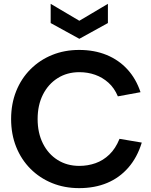

<svg xmlns="http://www.w3.org/2000/svg" viewBox="-20 -965 781 992"><path d="M388.9 7Q313.3 7 249.3 -19Q185.3 -45 137.6 -92.7Q89.8 -140.5 63.6 -206Q37.4 -271.5 37.4 -350Q37.4 -428.5 63.6 -494Q89.8 -559.5 137.6 -607.2Q185.3 -655 249.3 -681Q313.3 -707 388.9 -707Q467.5 -707 530.5 -681.2Q593.6 -655.4 638.3 -606.6Q683.1 -557.8 706 -488.7L589 -467.2Q570.6 -510.7 540.1 -537.9Q509.7 -565.1 471.5 -578.6Q433.3 -592.1 389.9 -592.1Q326.5 -592.1 277.9 -561.3Q229.2 -530.6 201.8 -476.2Q174.4 -421.8 174.4 -350Q174.4 -278.2 201.8 -223.5Q229.2 -168.9 277.9 -138.4Q326.5 -107.9 389.9 -107.9Q433.8 -107.9 473.5 -121.9Q513.2 -135.9 545.1 -166.6Q577.1 -197.3 597.5 -247.7L712.5 -228.3Q689.1 -151.7 643.3 -99.2Q597.6 -46.6 533.5 -19.8Q469.5 7 388.9 7ZM389.9 -764.5 241.8 -845.9V-945.2L389.9 -857.7L537.5 -945.2V-845.9Z"/></svg>

Font: Envelope Sans Variable
Style: Regular
Weight: 500
Designer: Andreas Rasmussen / Norman Anderson
Foundry: mail.de GmbH
Version: Version 1.150